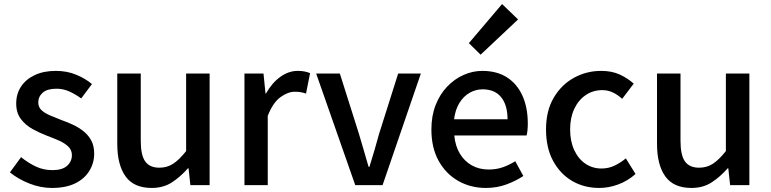

<svg xmlns="http://www.w3.org/2000/svg" viewBox="-20 -914 3805 948"><path d="M236 14Q180 14 124.5 -8Q69 -30 29 -63L84 -138Q120 -109 157.5 -91.5Q195 -74 239 -74Q288 -74 311.5 -95.5Q335 -117 335 -148Q335 -173 317.5 -190Q300 -207 272 -219.5Q244 -232 214 -243Q177 -257 141.5 -276.5Q106 -296 83 -326.5Q60 -357 60 -403Q60 -450 83.5 -486Q107 -522 151 -543Q195 -564 256 -564Q311 -564 356.5 -545Q402 -526 434 -499L381 -428Q352 -449 322 -462.5Q292 -476 259 -476Q213 -476 191 -456.5Q169 -437 169 -408Q169 -385 185 -370Q201 -355 227.5 -344Q254 -333 284 -321Q313 -311 341.5 -297.5Q370 -284 393 -265.5Q416 -247 430.5 -220.5Q445 -194 445 -155Q445 -109 421 -70Q397 -31 351 -8.5Q305 14 236 14Z M729 14Q641 14 600 -43Q559 -100 559 -204V-551H675V-218Q675 -148 697 -117Q719 -86 767 -86Q805 -86 835 -105.5Q865 -125 899 -168V-551H1015V0H920L911 -83H908Q870 -40 828 -13Q786 14 729 14Z M1187 0V-551H1281L1291 -452H1293Q1323 -505 1364 -534.5Q1405 -564 1450 -564Q1470 -564 1484 -561Q1498 -558 1511 -553L1491 -452Q1476 -457 1464 -459Q1452 -461 1435 -461Q1402 -461 1365 -434.5Q1328 -408 1302 -342V0Z M1734 0 1541 -551H1658L1752 -254Q1764 -214 1776 -172.5Q1788 -131 1800 -90H1804Q1817 -131 1829 -172.5Q1841 -214 1852 -254L1946 -551H2058L1869 0Z M2379 14Q2304 14 2243 -20.5Q2182 -55 2146 -119.5Q2110 -184 2110 -275Q2110 -342 2131 -395.5Q2152 -449 2188 -486.5Q2224 -524 2269 -544Q2314 -564 2361 -564Q2434 -564 2484 -531.5Q2534 -499 2560 -440.5Q2586 -382 2586 -304Q2586 -287 2584.5 -271.5Q2583 -256 2580 -245H2223Q2228 -193 2250.5 -155.5Q2273 -118 2309.5 -97.5Q2346 -77 2393 -77Q2430 -77 2462 -88Q2494 -99 2524 -118L2564 -45Q2526 -20 2479.5 -3Q2433 14 2379 14ZM2222 -325H2486Q2486 -395 2454.5 -434Q2423 -473 2363 -473Q2329 -473 2299 -456Q2269 -439 2248.5 -406Q2228 -373 2222 -325ZM2353 -644 2295 -701 2459 -894 2538 -818Z M2939 14Q2864 14 2805 -20.5Q2746 -55 2711 -119.5Q2676 -184 2676 -275Q2676 -367 2714 -431.5Q2752 -496 2814 -530Q2876 -564 2948 -564Q3001 -564 3040 -546Q3079 -528 3109 -501L3052 -426Q3030 -446 3006 -457.5Q2982 -469 2954 -469Q2908 -469 2872 -444.5Q2836 -420 2815.5 -376.5Q2795 -333 2795 -275Q2795 -217 2815 -173.5Q2835 -130 2870 -106Q2905 -82 2950 -82Q2985 -82 3015 -96.5Q3045 -111 3070 -132L3118 -55Q3080 -21 3033 -3.5Q2986 14 2939 14Z M3394 14Q3306 14 3265 -43Q3224 -100 3224 -204V-551H3340V-218Q3340 -148 3362 -117Q3384 -86 3432 -86Q3470 -86 3500 -105.5Q3530 -125 3564 -168V-551H3680V0H3585L3576 -83H3573Q3535 -40 3493 -13Q3451 14 3394 14Z"/></svg>

Font: Noto Sans KR Medium
Style: Regular
Weight: 500
Designer: Ryoko NISHIZUKA  (kana, bopomofo & ideographs); Paul D. Hunt (Latin, Greek & Cyrillic); Sandoll Communications , Soo-you
Foundry: Adobe
Version: Version 2.004-H2;hotconv 1.0.118;makeotfexe 2.5.65603